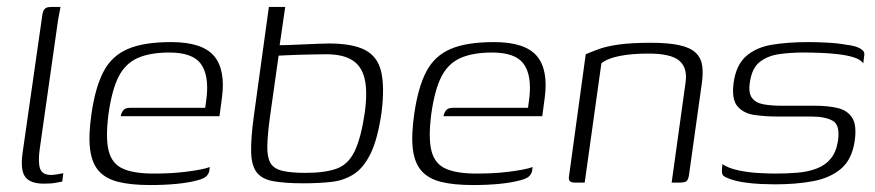

<svg xmlns="http://www.w3.org/2000/svg" viewBox="-20 -525 2517 552"><path d="M106 3Q67 3 52.5 -16.5Q38 -36 45 -86L101 -477Q102 -487 104.5 -493Q107 -499 112 -502Q117 -505 127 -505H154Q154 -504 152 -494.5Q150 -485 147 -468L94 -95Q89 -57 95.5 -39.5Q102 -22 127 -22Q133 -22 145.5 -24Q158 -26 162 -27L159 -3Q153 -2 140.5 0.5Q128 3 106 3Z M412 7Q357 7 320.5 -2Q284 -11 264 -33.5Q244 -56 239 -96Q234 -136 243 -198Q254 -274 277.5 -319Q301 -364 347 -384Q393 -404 472 -404Q561 -404 595 -364.5Q629 -325 618 -243L611 -191H327Q329 -201 334.5 -208Q340 -215 354 -215H570L574 -245Q581 -310 557 -342Q533 -374 467 -374Q412 -374 376.5 -358.5Q341 -343 321.5 -305.5Q302 -268 292 -198Q283 -128 292.5 -91Q302 -54 333.5 -40Q365 -26 422 -26Q442 -26 465.5 -27Q489 -28 513 -31Q537 -34 555.5 -37.5Q574 -41 583 -45L582 -35Q581 -27 574.5 -19.5Q568 -12 549 -7Q524 0 489 3.5Q454 7 412 7Z M852 2Q799 2 766 -4Q733 -10 718 -29.5Q703 -49 702 -88Q701 -127 710 -193L753 -505H800L784 -395Q788 -395 805 -395.5Q822 -396 844.5 -397Q867 -398 889.5 -399Q912 -400 925 -400Q994 -400 1030 -381Q1066 -362 1076 -318.5Q1086 -275 1077 -202Q1066 -126 1046 -84.5Q1026 -43 997.5 -24.5Q969 -6 932.5 -2Q896 2 852 2ZM858 -28Q914 -28 947.5 -40Q981 -52 999.5 -90Q1018 -128 1029 -203Q1037 -264 1028 -300Q1019 -336 992 -352.5Q965 -369 918 -369Q904 -369 882 -368.5Q860 -368 838 -367.5Q816 -367 800.5 -366Q785 -365 781 -365L756 -188Q749 -136 748.5 -104.5Q748 -73 757.5 -56.5Q767 -40 791.5 -34Q816 -28 858 -28Z M1340 7Q1285 7 1248.5 -2Q1212 -11 1192 -33.5Q1172 -56 1167 -96Q1162 -136 1171 -198Q1182 -274 1205.5 -319Q1229 -364 1275 -384Q1321 -404 1400 -404Q1489 -404 1523 -364.5Q1557 -325 1546 -243L1539 -191H1255Q1257 -201 1262.5 -208Q1268 -215 1282 -215H1498L1502 -245Q1509 -310 1485 -342Q1461 -374 1395 -374Q1340 -374 1304.5 -358.5Q1269 -343 1249.5 -305.5Q1230 -268 1220 -198Q1211 -128 1220.5 -91Q1230 -54 1261.5 -40Q1293 -26 1350 -26Q1370 -26 1393.5 -27Q1417 -28 1441 -31Q1465 -34 1483.5 -37.5Q1502 -41 1511 -45L1510 -35Q1509 -27 1502.5 -19.5Q1496 -12 1477 -7Q1452 0 1417 3.5Q1382 7 1340 7Z M1632 0Q1612 0 1616 -19L1664 -369Q1680 -376 1702 -384Q1724 -392 1759.5 -397Q1795 -402 1851 -402Q1902 -402 1933.5 -395Q1965 -388 1980.5 -373Q1996 -358 1999 -335Q2002 -312 1997 -280L1961 -23Q1960 -15 1957.5 -9.5Q1955 -4 1949.5 -2Q1944 0 1935 0H1911L1951 -288Q1957 -330 1933 -350.5Q1909 -371 1844 -371Q1796 -371 1761 -364Q1726 -357 1709 -343L1661 0Z M2208 5Q2193 5 2168 4Q2143 3 2117 -1Q2091 -5 2072 -13Q2064 -16 2060 -19.5Q2056 -23 2055.5 -31Q2055 -39 2057 -53Q2075 -41 2104 -35Q2133 -29 2162 -27.5Q2191 -26 2209 -26Q2243 -26 2273 -28.5Q2303 -31 2328 -40.5Q2353 -50 2368.5 -69Q2384 -88 2389 -119Q2396 -165 2374.5 -177.5Q2353 -190 2311 -190H2214Q2180 -190 2149 -194.5Q2118 -199 2100.5 -219Q2083 -239 2089 -286Q2096 -338 2125 -363.5Q2154 -389 2200 -396.5Q2246 -404 2305 -404Q2327 -404 2357.5 -402.5Q2388 -401 2415 -396Q2433 -394 2444.5 -389.5Q2456 -385 2461.5 -379Q2467 -373 2464 -361L2462 -343Q2454 -354 2435 -360Q2416 -366 2391 -369Q2366 -372 2339 -373Q2312 -374 2289 -374Q2254 -374 2221 -369.5Q2188 -365 2165 -347.5Q2142 -330 2136 -289Q2131 -258 2142 -243.5Q2153 -229 2175.5 -225Q2198 -221 2227 -221H2323Q2360 -221 2388 -214.5Q2416 -208 2430 -186.5Q2444 -165 2437 -118Q2429 -66 2397.5 -39.5Q2366 -13 2317 -4Q2268 5 2208 5Z"/></svg>

Font: Genos Thin Light
Style: Italic
Weight: 300
Italic angle: -8°
Version: Version 1.010